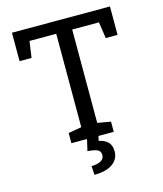

<svg xmlns="http://www.w3.org/2000/svg" viewBox="-132 -809 951 1118"><g transform="rotate(-15 343.5 -249.5)"><path d="M214.8 0V-61.5L294.4 -75.2V-638.2H133.3L119.1 -539.6H46.9V-710.9H637.7V-539.6H566.4L551.8 -638.2H390.6V-75.2L470.2 -61.5V0ZM296.9 212.4 293.5 159.2Q328.6 159.2 349.9 147.5Q371.1 135.7 371.1 112.8Q371.1 89.8 353.5 81.1Q335.9 72.3 293 68.8L312.5 -15.6H381.3L371.6 28.3Q403.8 33.7 424.8 53.2Q445.8 72.8 445.8 111.3Q445.8 157.2 407.2 184.8Q368.7 212.4 296.9 212.4Z"/></g></svg>

Font: Roboto Slab LO
Style: Regular
Weight: 400
Designer: Google
Version: Version 2.000